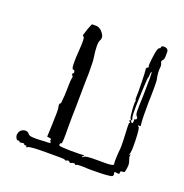

<svg xmlns="http://www.w3.org/2000/svg" viewBox="-96 -819 636 662"><g transform="rotate(20 222.5 -488.0)"><path d="M401 -732Q403 -732 407 -730Q413 -726 413 -720V-702Q413 -692 408 -687Q403 -683 406 -677Q409 -672 409 -664Q406 -641 412 -617Q413 -615 413 -585.5Q413 -556 412 -537Q411 -477 414 -451Q415 -448 413.5 -447Q412 -446 410 -447Q406 -449 406 -446Q406 -443 408 -443Q413 -443 414.5 -396.5Q416 -350 411 -343Q410 -342 410.5 -341.5Q411 -341 413 -342Q415 -344 415.5 -343Q416 -342 415 -340Q413 -335 417 -325Q421 -315 421 -306Q419 -279 415 -279Q414 -279 411 -278.5Q408 -278 406 -278Q402 -278 402 -273Q403 -269 400 -267.5Q397 -266 389 -268Q386 -269 384.5 -267.5Q383 -266 384 -263Q386 -258 383 -253Q380 -249 342.5 -247.5Q305 -246 268 -248Q253 -248 252 -246Q250 -243 246 -247Q243 -250 235 -247Q228 -243 225 -248Q223 -252 216 -249Q210 -246 208 -249Q207 -251 189 -251H136Q80 -251 73 -246Q68 -242 68 -246Q68 -251 63 -249Q59 -248 59 -251Q59 -255 49 -253Q40 -251 40 -254Q40 -258 35 -256Q30 -255 26 -262.5Q22 -270 24 -278Q27 -292 40.5 -296Q54 -300 62 -289Q67 -281 110 -284Q121 -285 135 -285Q140 -285 142 -288Q144 -291 141 -291Q137 -291 139 -296Q140 -299 138 -300.5Q136 -302 132 -302L124 -303L126 -351Q128 -404 126 -410Q123 -420 126 -426Q128 -429 129 -425V-424L132 -458Q132 -472 133 -493Q133 -513 135 -521Q137 -529 134 -530Q131 -532 131.5 -536.5Q132 -541 136 -540H137Q135 -542 135 -546Q135 -551 129 -551Q120 -551 126 -625Q129 -668 124 -670Q118 -671 122 -680Q123 -682 125.5 -691Q128 -700 130 -704L136 -719L138 -720Q140 -720 143 -720Q146 -720 149 -720Q165 -721 177 -705.5Q189 -690 182 -678Q174 -665 182 -613Q184 -604 184 -557Q184 -556 183.5 -539Q183 -522 183 -510Q183 -501 182.5 -471Q182 -441 182 -428Q181 -403 181 -356Q182 -298 178 -298Q173 -298 173 -292Q173 -288 178.5 -287Q184 -286 215 -285Q260 -285 262 -286Q265 -288 265 -284Q265 -281 262 -281Q258 -281 260 -279Q262 -276 268 -282Q273 -286 312 -286Q335 -286 346.5 -286Q358 -286 365 -287.5Q372 -289 373 -290.5Q374 -292 373 -295Q372 -298 372.5 -314.5Q373 -331 375 -349Q376 -355 375 -384Q374 -413 373 -427Q372 -445 375 -445Q377 -445 374 -448Q370 -452 372 -454Q375 -457 379 -450Q383 -444 385 -449Q387 -455 386 -459Q385 -463 389 -463Q393 -463 393.5 -467.5Q394 -472 390 -475Q386 -478 385.5 -491Q385 -504 387 -552Q389 -636 386 -636Q383 -633 383 -623Q383 -613 381 -613Q380 -613 377.5 -556Q375 -499 376 -480Q376 -469 379 -460Q381 -455 378 -455Q377 -455 376 -456Q372 -457 370 -472Q365 -519 369 -523V-524Q368 -523 367 -526Q366 -529 366 -533Q367 -553 366 -591.5Q365 -630 364 -635Q362 -643 369 -646Q374 -649 371 -649Q369 -649 369.5 -660Q370 -671 374 -698Q378 -722 384 -722Q387 -722 387 -726Q387 -734 401 -732Z"/></g></svg>

Font: Strokes
Style: Regular
Weight: 400
Version: Version 1.0